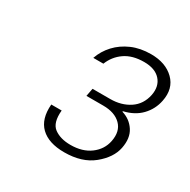

<svg xmlns="http://www.w3.org/2000/svg" viewBox="-95 -797 539 544"><g transform="rotate(30 174.5 -525.0)"><path d="M116 -616Q125 -642 144 -662.5Q163 -683 190.5 -695Q218 -707 253 -707Q301 -707 328.5 -680Q356 -653 347 -609Q341 -579 320 -557Q299 -535 264 -527V-525Q291 -517 306 -494Q321 -471 314 -436Q307 -401 271.5 -372Q236 -343 178 -343Q127 -343 101 -368Q75 -393 79 -442H113Q109 -400 129.5 -385Q150 -370 183 -370Q222 -370 247.5 -389Q273 -408 279 -438Q286 -473 266 -493Q246 -513 208 -513H153L158 -539H216Q252 -539 278.5 -556.5Q305 -574 312 -608Q318 -639 300.5 -658.5Q283 -678 247 -678Q209 -678 184.5 -661Q160 -644 149 -616Z"/></g></svg>

Font: Albert Sans ExtraLight
Style: Italic
Weight: 250
Italic angle: -11.25°
Designer: Andreas Rasmussen
Foundry: a.Foundry
Version: Version 1.025